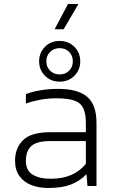

<svg xmlns="http://www.w3.org/2000/svg" viewBox="-20 -927 571 957"><path d="M252 -781 319 -907H371L297 -781ZM277 -520Q233 -520 204 -549.5Q175 -579 175 -621Q175 -664 204 -693.5Q233 -723 277 -723Q322 -723 351 -693.5Q380 -664 380 -621Q380 -579 351 -549.5Q322 -520 277 -520ZM277 -556Q306 -556 324.5 -574.5Q343 -593 343 -621Q343 -650 324.5 -668.5Q306 -687 277 -687Q249 -687 230 -668.5Q211 -650 211 -621Q211 -593 230 -574.5Q249 -556 277 -556ZM220 10Q175 10 137.5 -4Q100 -18 77.5 -48.5Q55 -79 55 -126Q55 -189 95 -228.5Q135 -268 231 -268H408V-313Q408 -358 396 -385.5Q384 -413 352.5 -425Q321 -437 260 -437Q219 -437 181 -430Q143 -423 109 -411V-458Q140 -470 181.5 -477Q223 -484 270 -484Q368 -484 414.5 -444.5Q461 -405 461 -314V0H416L411 -59Q378 -24 333 -7Q288 10 220 10ZM234 -36Q291 -36 334 -54.5Q377 -73 408 -110V-224H233Q163 -224 136 -199Q109 -174 109 -126Q109 -77 142.5 -56.5Q176 -36 234 -36Z"/></svg>

Font: Kanit ExtraLight
Style: Regular
Weight: 275
Designer: Katatrad Team
Foundry: CadsonDemak
Version: Version 2.000; ttfautohint (v1.8.3)